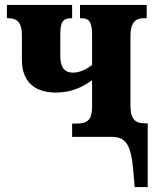

<svg xmlns="http://www.w3.org/2000/svg" viewBox="-20 -556 631 780"><path d="M522 143 527 204H580V-55H566C531 -55 510 -72 510 -124V-412C510 -465 532 -482 563 -482H576V-536H305V-482H311C339 -482 354 -470 354 -417V-292C326 -271 302 -261 275 -261C245 -261 225 -279 225 -328V-419C225 -470 239 -482 268 -482H273V-536H8V-482H14C52 -482 69 -461 69 -414V-312C69 -228 117 -180 206 -180C275 -180 318 -205 354 -230V-121C354 -62 328 -54 289 -54H273V0H433C489 0 513 27 522 143Z"/></svg>

Font: Noto Serif Condensed ExtraBold
Style: Regular
Weight: 800
Width: 3
Designer: Monotype Design Team
Foundry: Monotype Imaging Inc.
Version: Version 2.013